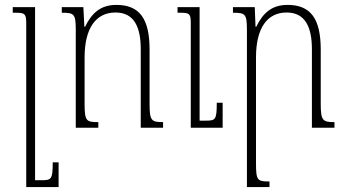

<svg xmlns="http://www.w3.org/2000/svg" viewBox="-20 -521 1411 783"><path d="M219 141H195C195 210 190 214 149 214H123V-492H32V-469H45C82 -469 87 -464 87 -425V242H219Z M645 -23C597 -23 590 -29 590 -98V-319C590 -443 550 -501 455 -501C391 -501 355 -469 327 -412H324L320 -492H232V-469C284 -469 289 -464 289 -395V0H381V-23C332 -23 325 -27 325 -97V-287C325 -406 371 -470 451 -470C527 -470 554 -411 554 -320V0H645ZM888 -102H864C864 -32 859 -29 818 -29H794V-492H704V-469H717C754 -469 758 -464 758 -425V0H888Z M1344 -23C1296 -23 1288 -29 1288 -98V-319C1288 -443 1248 -501 1153 -501C1089 -501 1053 -469 1025 -412H1022L1019 -492H930V-469C982 -469 987 -464 987 -395V242H1079V219C1030 219 1024 216 1024 145V-287C1024 -406 1069 -470 1149 -470C1225 -470 1252 -410 1252 -320V0H1344Z"/></svg>

Font: Noto Serif Armenian Condensed ExtraLight
Style: Regular
Weight: 200
Width: 3
Designer: Monotype Design Team
Foundry: Monotype Imaging Inc.
Version: Version 2.008